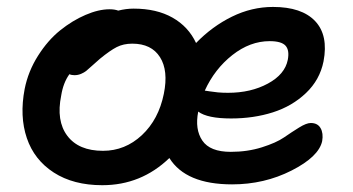

<svg xmlns="http://www.w3.org/2000/svg" viewBox="-20 -507 1029 559"><path d="M277.8 32.2Q193.8 32.2 136.7 -4.6Q79.6 -41.5 58.1 -105Q36.6 -168.5 51.8 -248Q62 -299.3 90.6 -344.5Q119.1 -389.6 155 -418.5Q190.9 -447.3 229 -463.6Q267.1 -480 298.8 -480Q314 -480 324.2 -476.1Q347.2 -481.9 369.1 -481.9Q436 -481.9 482.4 -455.6Q528.8 -429.2 550.8 -381.8Q597.7 -430.2 655.3 -458.5Q712.9 -486.8 774.9 -486.8Q858.4 -486.8 897.5 -445.6Q936.5 -404.3 921.9 -328.1Q911.1 -274.4 870.8 -236.1Q830.6 -197.8 774.4 -179.9Q718.3 -162.1 652.8 -162.1Q583.5 -162.1 557.1 -182.1Q546.9 -130.4 569.1 -97.7Q591.3 -64.9 651.9 -64.9Q700.7 -64.9 742.4 -78.1Q784.2 -91.3 806.9 -106.9Q829.6 -122.6 850.8 -135.7Q872.1 -148.9 884.8 -148.9Q904.8 -148.9 913.3 -134Q921.9 -119.1 918 -96.2Q908.2 -50.8 828.9 -10.5Q749.5 29.8 655.8 29.8Q521 29.8 473.1 -46.9Q391.1 32.2 277.8 32.2ZM765.1 -387.2Q708 -387.2 656.5 -346.7Q605 -306.2 576.2 -243.2Q580.6 -242.7 590.8 -241Q601.1 -239.3 614.5 -238Q627.9 -236.8 644 -236.8Q710.4 -236.8 760 -263.7Q809.6 -290.5 817.9 -333Q823.2 -360.8 811.3 -374Q799.3 -387.2 765.1 -387.2ZM158.2 -229Q143.1 -155.3 176 -111.6Q209 -67.9 279.8 -67.9Q344.2 -67.9 393.1 -113.5Q441.9 -159.2 457 -233.9Q470.7 -301.3 445.8 -340.6Q420.9 -379.9 365.2 -379.9Q339.4 -379.9 319.8 -369.9Q300.3 -359.9 271 -335.9Q261.7 -328.1 249 -316.4Q236.3 -304.7 230.7 -300.3Q225.1 -295.9 216.1 -292Q207 -288.1 196.8 -288.1Q188 -288.1 182.1 -291Q164.1 -266.1 158.2 -229Z"/></svg>

Font: Shantell Sans Bouncy
Style: Italic
Weight: 500
Italic angle: -11.31°
Designer: Stephen Nixon, Anya Danilova, Shantell Martin
Foundry: Arrow Type
Version: Version 1.006;[9816181b4]